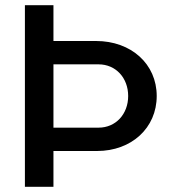

<svg xmlns="http://www.w3.org/2000/svg" viewBox="-20 -720 700 740"><path d="M76 0H186V-138H354C487 -138 584 -227 584 -350C584 -473 486 -562 350 -562H186V-700H76ZM186 -228V-472H360C426 -472 474 -420 474 -350C474 -280 426 -228 360 -228Z"/></svg>

Font: Uncut Plan8
Style: Regular
Weight: 400
Designer: Kasper Nordkvist
Foundry: UNCUT.wtf
Version: Version 1.002;Glyphs 3.1.2 (3151)